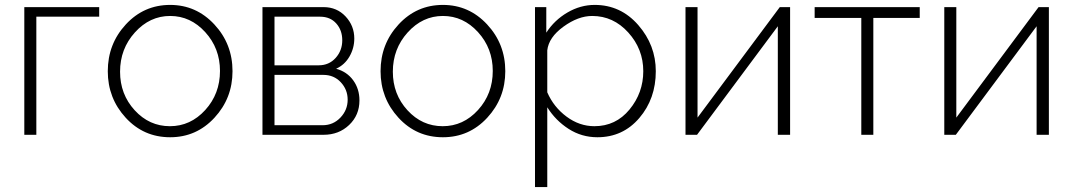

<svg xmlns="http://www.w3.org/2000/svg" viewBox="-20 -549 4371 782"><path d="M384 -520V-481H128V0H79V-520Z M673 10Q565 10 492 -69.5Q419 -149 419 -259Q419 -370 492.5 -449.5Q566 -529 673 -529Q779 -529 853 -449.5Q927 -370 927 -259Q927 -149 853.5 -69.5Q780 10 673 10ZM469 -257Q469 -165 528.5 -100Q588 -35 672 -35Q756 -35 816 -101Q876 -167 876 -260Q876 -352 816 -418Q756 -484 673 -484Q590 -484 529.5 -417Q469 -350 469 -257Z M1049 -520H1298Q1352 -520 1387.5 -482Q1423 -444 1423 -392Q1423 -353 1403.5 -319Q1384 -285 1349 -269Q1393 -257 1418.5 -222Q1444 -187 1444 -140Q1444 -80 1402 -40Q1360 0 1298 0H1049ZM1098 -283H1278Q1320 -283 1347 -313Q1374 -343 1374 -385Q1374 -426 1349.5 -453.5Q1325 -481 1284 -481H1098ZM1098 -39H1294Q1337 -39 1366.5 -70Q1396 -101 1396 -143Q1396 -184 1368 -214Q1340 -244 1297 -244H1098Z M1784 10Q1676 10 1603 -69.5Q1530 -149 1530 -259Q1530 -370 1603.5 -449.5Q1677 -529 1784 -529Q1890 -529 1964 -449.5Q2038 -370 2038 -259Q2038 -149 1964.5 -69.5Q1891 10 1784 10ZM1580 -257Q1580 -165 1639.5 -100Q1699 -35 1783 -35Q1867 -35 1927 -101Q1987 -167 1987 -260Q1987 -352 1927 -418Q1867 -484 1784 -484Q1701 -484 1640.5 -417Q1580 -350 1580 -257Z M2413 10Q2349 10 2296 -24Q2243 -58 2209 -112V213H2159V-520H2205V-416Q2238 -467 2291 -498Q2344 -529 2402 -529Q2508 -529 2579.5 -447Q2651 -365 2651 -259Q2651 -147 2584 -68.5Q2517 10 2413 10ZM2401 -35Q2488 -35 2544 -103Q2600 -171 2600 -259Q2600 -349 2539 -416.5Q2478 -484 2392 -484Q2335 -484 2275 -440.5Q2215 -397 2209 -344V-173Q2235 -113 2287.5 -74Q2340 -35 2401 -35Z M2821 -520V-70L3156 -520H3198V0H3148V-442L2819 0H2772V-520Z M3537 -476V0H3488V-476H3298V-520H3726V-476Z M3875 -520V-70L4210 -520H4252V0H4202V-442L3873 0H3826V-520Z"/></svg>

Font: Raleway
Style: Light
Weight: 300
Designer: Matt McInerney, Pablo Impallari, Rodrigo Fuenzalida
Foundry: Matt McInerney, Pablo Impallari, Rodrigo Fuenzalida
Version: Version 3.000